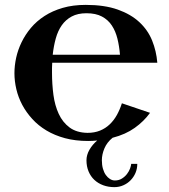

<svg xmlns="http://www.w3.org/2000/svg" viewBox="-20 -562 693 786"><path d="M542 108.9Q542 128.4 534.7 145.8Q527.3 163.1 514.6 176Q502 189 484.9 196.5Q467.8 204.1 448.2 204.1Q423.3 204.1 402.3 196.3Q381.3 188.5 366.2 174.3Q351.1 160.2 342.5 139.6Q334 119.1 334 94.2Q334 72.3 346.2 51Q358.4 29.8 377.9 13.2Q369.1 14.2 359.9 14.6Q350.6 15.1 340.8 15.1Q288.6 15.1 246.1 3.7Q203.6 -7.8 170.2 -27.8Q136.7 -47.9 112.1 -75Q87.4 -102.1 71 -132.8Q54.7 -163.6 46.9 -196.8Q39.1 -230 39.1 -262.2Q39.1 -293 46.1 -325.4Q53.2 -357.9 68.4 -389.2Q83.5 -420.4 106.7 -448Q129.9 -475.6 162.4 -496.6Q194.8 -517.6 236.8 -529.8Q278.8 -542 331.1 -542Q407.7 -542 461.7 -522.9Q515.6 -503.9 550.5 -471.4Q585.4 -439 602.8 -396Q620.1 -353 624 -305.2H193.8Q192.9 -294.4 192.9 -284.4Q192.9 -274.4 192.9 -264.2Q192.9 -217.8 198.7 -173.8Q204.6 -129.9 220.5 -95.7Q236.3 -61.5 264.6 -40.3Q293 -19 337.9 -18.1Q366.7 -18.1 389.4 -27.3Q412.1 -36.6 429.2 -53Q446.3 -69.3 458.5 -91.3Q470.7 -113.3 479 -139.2L594.2 -100.1Q569.3 -65.4 531.7 -38.6Q494.1 -11.7 440.9 2Q418 20.5 407.5 45.4Q397 70.3 397 94.2Q397 113.3 401.4 128.7Q405.8 144 413.3 154.5Q420.9 165 430.4 170.9Q439.9 176.8 450.2 176.8Q466.8 176.8 479.2 168.9Q491.7 161.1 500 150.1Q508.3 139.2 512.5 127.7Q516.6 116.2 517.1 108.9ZM334 -507.8Q298.3 -507.8 273.7 -494.6Q249 -481.4 232.9 -458.5Q216.8 -435.5 208.3 -404.5Q199.7 -373.5 195.8 -337.9H471.2Q468.3 -373 460.7 -403.8Q453.1 -434.6 437.7 -457.8Q422.4 -481 397.2 -494.4Q372.1 -507.8 334 -507.8Z"/></svg>

Font: Uncial Antiqua
Style: Regular
Weight: 400
Version: Version 1.000